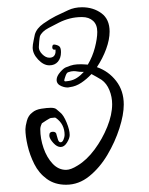

<svg xmlns="http://www.w3.org/2000/svg" viewBox="-20 -744 411 529"><path d="M162 -235Q131 -235 109 -251Q87 -267 74.5 -292Q62 -317 56 -343Q50 -369 50 -388Q50 -396 54 -411Q58 -426 69 -434Q78 -442 94 -444.5Q110 -447 120 -447Q131 -447 135.5 -443Q140 -439 146 -434Q155 -427 163.5 -406.5Q172 -386 172 -372Q172 -363 164.5 -351Q157 -339 147 -339Q137 -339 127 -350Q117 -361 116 -369V-372Q116 -381 126 -381Q135 -381 136 -372Q137 -368 139.5 -360Q142 -352 147 -352Q152 -352 155 -359.5Q158 -367 158 -372Q158 -402 134 -419Q133 -420 130 -420Q129 -420 126.5 -419.5Q124 -419 121 -419Q118 -419 108 -412.5Q98 -406 95 -404V-403Q91 -395 91 -388Q91 -362 100 -336Q109 -310 125 -293Q141 -276 162 -276Q175 -276 194 -288Q219 -303 240.5 -332Q262 -361 275.5 -394.5Q289 -428 289 -457Q289 -477 281.5 -495.5Q274 -514 260 -524Q254 -528 246.5 -532Q239 -536 232 -540Q219 -526 204 -516Q189 -506 173 -504Q163 -501 149.5 -506.5Q136 -512 136 -524Q136 -534 146 -545.5Q156 -557 163 -559Q175 -564 183 -565.5Q191 -567 204 -567Q209 -567 213.5 -566.5Q218 -566 222 -566Q235 -588 241.5 -613Q248 -638 248 -656Q248 -676 236.5 -686.5Q225 -697 206 -697Q188 -697 172.5 -693Q157 -689 143 -682Q133 -677 114 -667Q95 -657 90 -644Q89 -640 88 -629.5Q87 -619 87 -614Q87 -604 96.5 -594.5Q106 -585 116 -585Q131 -585 133 -600V-606Q133 -608 132 -607.5Q131 -607 129 -607Q124 -608 124 -614Q124 -623 132 -621Q142 -619 145 -614.5Q148 -610 148 -600Q148 -584 139.5 -574Q131 -564 116 -564Q100 -564 85 -580Q70 -596 70 -613Q70 -620 72.5 -632Q75 -644 76 -649Q81 -666 99.5 -679Q118 -692 134 -700Q151 -708 168 -716Q185 -724 206 -724Q237 -724 259.5 -707.5Q282 -691 282 -657Q282 -635 272.5 -609Q263 -583 247 -559Q279 -548 300 -521Q321 -494 321 -456Q321 -428 309 -390.5Q297 -353 276 -317.5Q255 -282 226 -258.5Q197 -235 162 -235ZM170 -521Q182 -523 192 -529.5Q202 -536 211 -546H206Q199 -546 193.5 -547Q188 -548 183 -548Q176 -548 168 -545Q164 -544 161 -536Q158 -528 157 -523Q157 -519 162 -520Q167 -521 170 -521Z"/></svg>

Font: Ruge Boogie
Style: Regular
Weight: 400
Designer: Robert E. Leuschke
Foundry: Robert E. Leuschke
Version: Version 1.010; ttfautohint (v1.8.3)